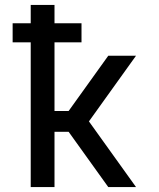

<svg xmlns="http://www.w3.org/2000/svg" viewBox="-20 -755 640 775"><path d="M104 0V-584H31V-661H104V-735H200V-661H309V-584H200V-307H257L417 -530H529L339 -265L529 0H417L257 -223H200V0Z"/></svg>

Font: Iosevka Curly Medium Extended
Style: Regular
Weight: 500
Width: 7
Monospace: yes
Designer: Belleve Invis
Foundry: Belleve Invis
Version: Version 11.1.0; ttfautohint (v1.8.3)